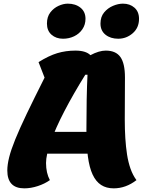

<svg xmlns="http://www.w3.org/2000/svg" viewBox="-20 -1002 807 1051"><path d="M113 29Q20 29 20 -69Q20 -100 30 -140.5Q40 -181 63.5 -239Q87 -297 126.5 -379.5Q166 -462 224 -577L191 -662Q247 -697 293.5 -711Q340 -725 393 -725Q450 -725 475 -700Q522 -725 559 -725Q614 -725 639 -690Q664 -655 664 -578Q664 -517 663.5 -459Q663 -401 663 -347.5Q663 -294 666 -246Q669 -198 675.5 -156Q682 -114 694.5 -78.5Q707 -43 727 -16Q669 29 602 29Q562 29 533.5 10.5Q505 -8 487 -46.5Q469 -85 461 -146Q453 -207 453 -292Q453 -379 454.5 -457Q456 -535 459 -593H447Q381 -487 332.5 -393.5Q284 -300 258 -227Q232 -154 232 -110Q232 -55 253 -16Q225 4 187 16.5Q149 29 113 29ZM178 -161 200 -280H546L526 -161ZM627 -790Q585 -790 557.5 -812Q530 -834 530 -873Q530 -910 550 -934Q570 -958 598.5 -970Q627 -982 653 -982Q691 -982 716 -960Q741 -938 741 -899Q741 -850 706.5 -820Q672 -790 627 -790ZM325 -790Q287 -790 262 -812Q237 -834 237 -873Q237 -910 255.5 -934Q274 -958 300.5 -970Q327 -982 351 -982Q393 -982 420.5 -960Q448 -938 448 -899Q448 -867 431 -842Q414 -817 386 -803.5Q358 -790 325 -790Z"/></svg>

Font: Lemonada
Style: Regular
Weight: 400
Designer: Mohamed Gaber (Arabic), Eduardo Tunni (Latin)
Foundry: Kief Type Foundry
Version: Version 4.005